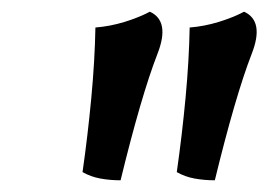

<svg xmlns="http://www.w3.org/2000/svg" viewBox="-20 -736 458 328"><path d="M236 -716Q271 -700 249 -644Q235 -608 219 -553Q203 -498 186 -428Q168 -428 151.5 -431Q135 -434 121 -442Q130 -505 136 -569Q142 -633 143 -689Q168 -691 192.5 -698.5Q217 -706 236 -716ZM397 -716Q432 -700 410 -644Q396 -608 380 -553Q364 -498 347 -428Q329 -428 312.5 -431Q296 -434 282 -442Q291 -505 297 -569Q303 -633 304 -689Q329 -691 353.5 -698.5Q378 -706 397 -716Z"/></svg>

Font: Vollkorn ExtraBold
Style: Italic
Weight: 800
Italic angle: -11°
Designer: Friedrich Althausen
Foundry: Friedrich Althausen
Version: Version 5.000; ttfautohint (v1.8.3)